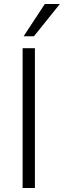

<svg xmlns="http://www.w3.org/2000/svg" viewBox="-20 -948 322 968"><path d="M94 0V-705H156V0ZM99 -765 206 -928H282L151 -765Z"/></svg>

Font: Nunito Sans 10pt SemiCondensed Light
Style: Regular
Weight: 300
Width: 4
Designer: Vernon Adams
Foundry: Vernon Adams
Version: Version 3.101;gftools[0.9.27]